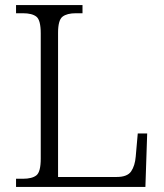

<svg xmlns="http://www.w3.org/2000/svg" viewBox="-20 -734 645 754"><path d="M43 0V-32H70Q106 -32 123 -45.5Q140 -59 140 -111V-603Q140 -655 123 -668.5Q106 -682 70 -682H43V-714H304V-682H278Q243 -682 225.5 -668.5Q208 -655 208 -605V-39H438Q480 -39 495 -61Q510 -83 513 -119L521 -210H558L551 0Z"/></svg>

Font: Noto Serif Sinhala Light
Style: Regular
Weight: 300
Designer: Jelle Bosma - Monotype Design Team
Foundry: Monotype Imaging Inc.
Version: Version 2.007; ttfautohint (v1.8.4.7-5d5b)